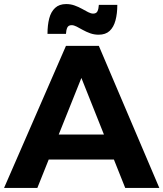

<svg xmlns="http://www.w3.org/2000/svg" viewBox="-23 -926 805 946"><path d="M302 -700H464L762 0H594L378 -542L161 0H-3ZM167 -263H580V-140H167ZM555 -902Q555 -859 546 -825.5Q537 -792 517 -773.5Q497 -755 463 -755Q441 -755 421.5 -762Q402 -769 385 -778.5Q368 -788 354.5 -795Q341 -802 330 -802Q314 -802 308.5 -790Q303 -778 302 -759H211Q211 -802 219.5 -835Q228 -868 248.5 -887Q269 -906 303 -906Q325 -906 344.5 -899Q364 -892 381 -882.5Q398 -873 411.5 -866Q425 -859 436 -859Q452 -859 457.5 -871Q463 -883 464 -902Z"/></svg>

Font: Alexandria SemiBold
Style: Regular
Weight: 600
Designer: Mohamed Gaber
Foundry: Kief Type Foundry
Version: Version 5.100